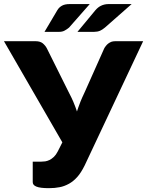

<svg xmlns="http://www.w3.org/2000/svg" viewBox="-37 -935 737 962"><path d="M540 -728.5H680.2L387.2 -106Q368.7 -68.8 350.6 -48.8Q331.1 -26.9 309.1 -14.6Q284.2 -1 261.7 2.9Q237.8 7.8 208 7.8Q164.1 7.8 145.5 0Q127 -7.3 127 -22.5V-125H168.9Q178.7 -125 189.5 -126.5Q199.2 -127.9 210.9 -133.3Q221.2 -138.2 232.9 -148.9Q243.7 -159.2 252.4 -176.3L275.4 -221.7L-17.1 -728.5H142.1Q163.6 -728.5 176.8 -718.3Q190.9 -706.5 198.2 -691.9L306.2 -475.1Q322.3 -444.3 330.1 -425.8Q342.3 -396.5 348.6 -376.5Q353 -391.1 366.2 -425.8Q371.6 -439.9 388.2 -475.1L484.9 -691.9Q486.8 -696.3 493.7 -705.1Q499 -711.9 505.4 -716.8Q511.7 -721.7 521 -725.6Q529.3 -728.5 540 -728.5ZM312.5 -914.6H412.6L309.1 -796.9Q296.4 -786.6 286.6 -781.7Q275.4 -775.4 258.8 -775.4H186L250.5 -884.3Q258.8 -898.4 273.9 -906.7Q288.1 -914.6 312.5 -914.6ZM507.3 -914.6H622.6L488.8 -796.9Q474.6 -785.2 463.9 -780.8Q450.7 -775.4 434.1 -775.4H351.1L441.4 -884.3Q454.1 -898.9 468.3 -905.8Q485.8 -914.6 507.3 -914.6Z"/></svg>

Font: Lato-ExtraBold
Style: Regular
Weight: 500
Designer: Lukasz Dziedzic with Adam Twardoch and Botio Nikoltchev
Foundry: tyPoland Lukasz Dziedzic
Version: ""